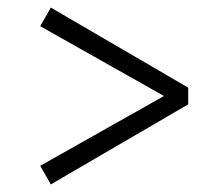

<svg xmlns="http://www.w3.org/2000/svg" viewBox="-20 -583 570 506"><path d="M476 -352 114 -563 86 -514 421 -325V-335L86 -146L114 -97L476 -308V-352Z"/></svg>

Font: Source Serif Variable
Style: Italic
Weight: 389
Italic angle: -12°
Designer: Frank Grießhammer
Foundry: Adobe Systems Incorporated
Version: Version 3.001;hotconv 1.0.111;makeotfexe 2.5.65597